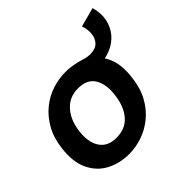

<svg xmlns="http://www.w3.org/2000/svg" viewBox="-167 -811 984 984"><g transform="rotate(-45 325.0 -319.0)"><path d="M445 -419 345 -438 354 -512Q386 -507 409 -499Q432 -491 456 -491Q494 -491 513 -511Q532 -531 534.5 -562Q537 -593 526 -622L631 -650Q645 -600 636.5 -558.5Q628 -517 602 -485.5Q576 -454 535.5 -436.5Q495 -419 445 -419ZM235 12Q168 12 113 -16.5Q58 -45 29.5 -104Q1 -163 12 -253Q20 -321 48 -370.5Q76 -420 116.5 -453Q157 -486 205 -501.5Q253 -517 300 -517Q368 -517 422.5 -488.5Q477 -460 505.5 -401.5Q534 -343 522 -253Q514 -185 486.5 -135.5Q459 -86 418.5 -53Q378 -20 330.5 -4Q283 12 235 12ZM248 -93Q313 -93 350.5 -136Q388 -179 397 -253Q406 -325 379.5 -368.5Q353 -412 287 -412Q225 -412 185.5 -368.5Q146 -325 137 -253Q128 -179 156.5 -136Q185 -93 248 -93Z"/></g></svg>

Font: Inclusive Sans SemiBold
Style: Italic
Weight: 600
Italic angle: -7°
Designer: Olivia King
Foundry: Olivia King
Version: Version 2.004